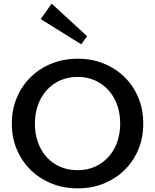

<svg xmlns="http://www.w3.org/2000/svg" viewBox="-20 -1023 854 1056"><path d="M408 13Q330 13 264 -13.5Q198 -40 149 -88Q100 -136 72.5 -201Q45 -266 45 -343Q45 -420 72.5 -485.5Q100 -551 149 -599Q198 -647 264 -673.5Q330 -700 408 -700Q485 -700 550.5 -673.5Q616 -647 665 -599Q714 -551 741 -485.5Q768 -420 768 -343Q768 -266 741 -201Q714 -136 665 -88Q616 -40 550.5 -13.5Q485 13 408 13ZM408 -87Q460 -87 503 -106.5Q546 -126 577 -160.5Q608 -195 624.5 -241.5Q641 -288 641 -343Q641 -399 624.5 -445.5Q608 -492 577 -526.5Q546 -561 503 -580.5Q460 -600 408 -600Q354 -600 310.5 -580.5Q267 -561 236 -526Q205 -491 188.5 -444.5Q172 -398 172 -343Q172 -288 188.5 -241Q205 -194 236 -159.5Q267 -125 310.5 -106Q354 -87 408 -87ZM427 -779 204 -918 264 -1003 459 -824Z"/></svg>

Font: BioRhyme SemiBold
Style: Regular
Weight: 600
Designer: Aoife Mooney
Foundry: Aoife Mooney Type
Version: Version 1.600;gftools[0.9.33]